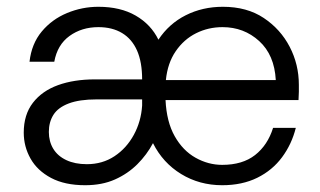

<svg xmlns="http://www.w3.org/2000/svg" viewBox="-20 -534 944 566"><path d="M231 12Q171 12 130.5 -9.5Q90 -31 70 -66.5Q50 -102 50 -143Q50 -196 77 -231Q104 -266 151 -283Q198 -300 260 -300H399Q399 -351 384 -385Q369 -419 340 -436.5Q311 -454 270 -454Q221 -454 185 -428Q149 -402 140 -352H67Q73 -405 103 -441Q133 -477 177.5 -495.5Q222 -514 270 -514Q335 -514 380 -488Q425 -462 447 -417Q478 -464 527.5 -489Q577 -514 637 -514Q708 -514 757.5 -481Q807 -448 834 -396Q861 -344 861 -284Q861 -274 861 -263.5Q861 -253 860 -239H468Q471 -175 495 -132.5Q519 -90 556.5 -69Q594 -48 635 -48Q695 -48 732 -77Q769 -106 785 -157H852Q840 -109 811.5 -70.5Q783 -32 738.5 -10Q694 12 635 12Q568 12 514 -21Q460 -54 431 -112Q413 -78 385 -50Q357 -22 319 -5Q281 12 231 12ZM236 -50Q282 -50 317.5 -73.5Q353 -97 374.5 -136.5Q396 -176 399 -223V-241H265Q214 -241 182.5 -229Q151 -217 137.5 -195.5Q124 -174 124 -145Q124 -117 137 -95.5Q150 -74 175.5 -62Q201 -50 236 -50ZM469 -298H793Q789 -372 744 -413Q699 -454 636 -454Q594 -454 558 -436Q522 -418 498 -383Q474 -348 469 -298Z"/></svg>

Font: DM Sans 16pt Light
Style: Regular
Weight: 300
Version: Version 4.004;gftools[0.9.30]